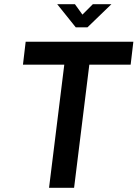

<svg xmlns="http://www.w3.org/2000/svg" viewBox="-20 -900 659 920"><path d="M606 -590H408L335 0H215L288 -590H90L103 -700H619ZM343 -769 254 -880H339L375 -830L425 -880H514L399 -769Z"/></svg>

Font: Kulim Park
Style: Bold Italic
Weight: 700
Italic angle: -8°
Designer: Noponies / Dale Sattler
Foundry: Noponies
Version: Version 1.000; ttfautohint (v1.8.3)